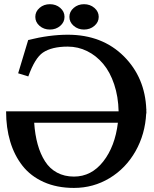

<svg xmlns="http://www.w3.org/2000/svg" viewBox="-20 -902 743 924"><path d="M684.6 -356.4H683.6Q678.7 -256.3 632.1 -174.1Q585.4 -91.8 507.3 -44.7Q429.2 2.4 335.9 2.4Q253.9 2.4 190.7 -25.9Q127.4 -54.2 88.1 -104.5Q48.8 -154.8 29.1 -220.9Q9.3 -287.1 9.3 -366.2H550.8Q549.3 -437 529.5 -496.1Q509.8 -555.2 476.6 -594.7Q443.4 -634.3 399.4 -656Q355.5 -677.7 306.2 -677.7Q229 -677.7 186.5 -648.9Q147.9 -622.6 116.2 -534.2L67.4 -549.3Q110.8 -692.4 115.7 -709.5Q218.3 -734.9 306.2 -734.9Q472.2 -734.9 576.7 -630.4Q678.2 -528.3 684.1 -375.5H684.6Q684.6 -375 684.3 -373Q684.1 -371.1 684.1 -370.6Q684.6 -365.7 684.6 -356.4ZM335.9 -52.2Q419.9 -52.2 476.8 -124.8Q533.7 -197.3 547.4 -311.5H144.5Q148.4 -253.4 161.4 -207Q174.3 -160.6 196.8 -125.5Q219.2 -90.3 254.6 -71.3Q290 -52.2 335.9 -52.2ZM170.4 -777.6Q149.9 -795.4 149.9 -820.8Q149.9 -846.2 170.4 -864Q190.9 -881.8 220.2 -881.8Q249.5 -881.8 270 -864Q290.5 -846.2 290.5 -820.8Q290.5 -795.4 270 -777.6Q249.5 -759.8 220.2 -759.8Q190.9 -759.8 170.4 -777.6ZM384.3 -881.8Q413.6 -881.8 434.3 -864Q455.1 -846.2 455.1 -820.8Q455.1 -795.4 434.3 -777.6Q413.6 -759.8 384.3 -759.8Q355.5 -759.8 334.7 -777.6Q314 -795.4 314 -820.8Q314 -846.2 334.7 -864Q355.5 -881.8 384.3 -881.8Z"/></svg>

Font: Flanker
Style: Bold
Weight: 700
Designer: Flanker
Foundry: Flanker
Version: Version 2.021